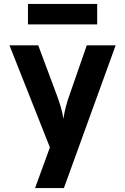

<svg xmlns="http://www.w3.org/2000/svg" viewBox="-20 -782 640 982"><path d="M159.3 180 235.2 -28.1 28.5 -550H175.6L270.8 -294.9Q280.5 -269 290.5 -236Q300.5 -202.9 304.3 -174.2Q308.2 -202.9 316.8 -236Q325.5 -269 335.1 -294.9L423.8 -550H571.5L306.8 180ZM123 -657.3V-762H477V-657.3Z"/></svg>

Font: JetBrains Mono
Style: Regular
Weight: 400
Monospace: yes
Designer: Philipp Nurullin, Konstantin Bulenkov
Foundry: JetBrains
Version: Version 2.305